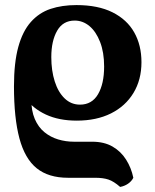

<svg xmlns="http://www.w3.org/2000/svg" viewBox="-20 -487 612 756"><path d="M453 249Q428 227 407 220Q386 213 355 213H248Q171 213 124.5 175.5Q78 138 56.5 58Q35 -22 35 -147Q35 -240 52 -302Q69 -364 101.5 -400.5Q134 -437 179 -452Q224 -467 281 -467Q366 -467 423 -438.5Q480 -410 508.5 -359.5Q537 -309 537 -242Q537 -173 505.5 -121Q474 -69 417 -40.5Q360 -12 282 -12Q212 -12 160.5 -36Q109 -60 79 -102L103 -99Q103 -51 117 -18.5Q131 14 155 33.5Q179 53 209 62Q239 71 271 71H343Q390 71 423 90Q456 109 476.5 141.5Q497 174 505 213Q498 227 484 236.5Q470 246 453 249ZM295 -75Q342 -75 366 -116Q390 -157 390 -225Q390 -281 374 -322Q358 -363 332 -384.5Q306 -406 274 -406Q228 -406 205 -366Q182 -326 182 -262Q182 -209 195.5 -166.5Q209 -124 234.5 -99.5Q260 -75 295 -75Z"/></svg>

Font: Vollkorn
Style: Bold
Weight: 700
Designer: Friedrich Althausen
Foundry: Friedrich Althausen
Version: Version 5.000